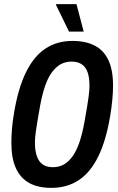

<svg xmlns="http://www.w3.org/2000/svg" viewBox="-20 -897 573 929"><path d="M229 12Q164 12 121.5 -11.5Q79 -35 57 -83Q35 -131 35 -207Q35 -239 38 -274.5Q41 -310 48 -351Q68 -471 106 -548Q144 -625 200 -662Q256 -699 330 -699Q395 -699 439 -676Q483 -653 505 -605Q527 -557 527 -483Q527 -451 523.5 -414Q520 -377 513 -335Q493 -216 455 -139Q417 -62 360.5 -25Q304 12 229 12ZM236 -88Q266 -88 289.5 -101.5Q313 -115 332 -142Q351 -169 364.5 -209Q378 -249 388 -303Q396 -348 401 -378Q406 -408 408.5 -427Q411 -446 412 -459Q413 -472 413 -482Q413 -521 404 -547Q395 -573 375.5 -586Q356 -599 327 -599Q296 -599 272.5 -585.5Q249 -572 230 -545.5Q211 -519 197.5 -479Q184 -439 174 -385Q166 -340 161 -310Q156 -280 153.5 -261.5Q151 -243 150 -230Q149 -217 149 -207Q149 -168 158.5 -141Q168 -114 187 -101Q206 -88 236 -88ZM314 -744 251 -873 252 -877H350L385 -744Z"/></svg>

Font: Archivo ExtraCondensed SemiBold
Style: Italic
Weight: 600
Width: 2
Italic angle: -10°
Designer: Hector Gatti
Foundry: Omnibus-Type
Version: Version 2.001